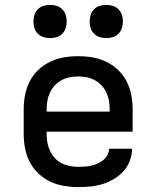

<svg xmlns="http://www.w3.org/2000/svg" viewBox="-20 -758 640 786"><path d="M300 8Q271 8 241.5 3Q212 -2 185 -15Q158 -28 136.5 -48.5Q115 -69 101.5 -95.5Q88 -122 82.5 -151Q77 -180 77 -210V-310Q77 -340 82.5 -369Q88 -398 101.5 -424.5Q115 -451 136.5 -471.5Q158 -492 185 -505Q212 -518 241 -523Q270 -528 300 -528Q330 -528 359 -523Q388 -518 415 -505Q442 -492 463.5 -471.5Q485 -451 498.5 -424.5Q512 -398 517.5 -369Q523 -340 523 -310V-219H171V-210Q171 -192 174 -174.5Q177 -157 184.5 -141Q192 -125 204 -111.5Q216 -98 231.5 -90Q247 -82 264.5 -78.5Q282 -75 300 -75Q314 -75 327.5 -76Q341 -77 354 -80Q367 -83 379.5 -88.5Q392 -94 402.5 -102.5Q413 -111 419.5 -123Q426 -135 427 -149H521Q520 -123 511 -99Q502 -75 485 -56.5Q468 -38 446 -25Q424 -12 400 -4.5Q376 3 350.5 5.5Q325 8 300 8ZM429 -301V-310Q429 -328 426 -345.5Q423 -363 415.5 -379Q408 -395 396 -408Q384 -421 368.5 -429.5Q353 -438 335.5 -441.5Q318 -445 300 -445Q282 -445 264.5 -441.5Q247 -438 231.5 -429.5Q216 -421 204 -408Q192 -395 184.5 -379Q177 -363 174 -345.5Q171 -328 171 -310V-301ZM415 -602Q401 -602 388 -606Q375 -610 365 -620Q355 -630 351 -643Q347 -656 347 -670Q347 -684 351 -697Q355 -710 365 -720Q375 -730 388 -734Q401 -738 415 -738Q429 -738 442 -734Q455 -730 465 -720Q475 -710 479 -697Q483 -684 483 -670Q483 -656 479 -643Q475 -630 465 -620Q455 -610 442 -606Q429 -602 415 -602ZM185 -602Q171 -602 158 -606Q145 -610 135 -620Q125 -630 121 -643Q117 -656 117 -670Q117 -684 121 -697Q125 -710 135 -720Q145 -730 158 -734Q171 -738 185 -738Q199 -738 212 -734Q225 -730 235 -720Q245 -710 249 -697Q253 -684 253 -670Q253 -656 249 -643Q245 -630 235 -620Q225 -610 212 -606Q199 -602 185 -602Z"/></svg>

Font: Iosevka Medium Extended
Style: Regular
Weight: 500
Width: 7
Monospace: yes
Designer: Belleve Invis
Foundry: Belleve Invis
Version: Version 32.5.0; ttfautohint (v1.8.4)